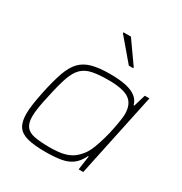

<svg xmlns="http://www.w3.org/2000/svg" viewBox="-174 -873 960 1011"><g transform="rotate(30 306.0 -367.5)"><path d="M244 8Q176 8 135 -2.5Q94 -13 75.5 -40Q57 -67 57 -116Q57 -143 62 -177Q67 -211 76 -255Q93 -335 111 -386.5Q129 -438 156.5 -466.5Q184 -495 227 -506.5Q270 -518 335 -518Q393 -518 432 -509.5Q471 -501 494 -483Q517 -465 524 -437H528L550 -510H578L470 0H442L454 -85H450Q431 -46 404.5 -26Q378 -6 339 1Q300 8 244 8ZM251 -24Q303 -24 335.5 -32Q368 -40 390 -56Q412 -72 432 -99Q446 -119 457.5 -149Q469 -179 478.5 -213Q488 -247 494.5 -279.5Q501 -312 504.5 -337Q508 -362 508 -373Q508 -435 470 -460.5Q432 -486 345 -486Q285 -486 246.5 -478Q208 -470 184 -446.5Q160 -423 144 -377Q128 -331 112 -255Q102 -212 96.5 -178Q91 -144 91 -120Q91 -80 107 -59Q123 -38 158 -31Q193 -24 251 -24ZM398 -605 285 -738 286 -743H331L425 -610L424 -605Z"/></g></svg>

Font: Saira SemiExpanded Thin
Style: Italic
Weight: 250
Width: 6
Italic angle: -12°
Designer: Hector Gatti with collaboration of the Omnibus-Type team
Foundry: Omnibus-Type
Version: Version 1.101